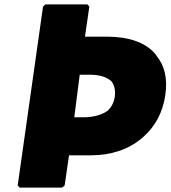

<svg xmlns="http://www.w3.org/2000/svg" viewBox="-20 -852 781 879"><path d="M345 -510H387C431 -510 467 -502 491 -479C502 -464 509 -442 506 -412C502 -383 491 -363 474 -346C446 -325 405 -315 361 -315H320ZM380 -832H188L177 -822L61 -3L70 7H264L276 -3L296 -141H398C486 -141 568 -167 629 -219L638 -227C690 -273 726 -338 737 -418C748 -494 733 -553 696 -597V-598L689 -607C644 -659 566 -684 473 -684H369L389 -822Z"/></svg>

Font: Hussar Woodtype
Style: UltraObl
Weight: 900
Foundry: Cannot Into Space Fonts
Version: Version 1.07